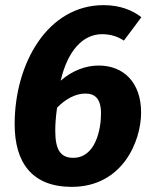

<svg xmlns="http://www.w3.org/2000/svg" viewBox="-20 -710 595 747"><path d="M364 -455C315 -455 263 -437 216 -396C243 -512 302 -577 377 -577C410 -577 438 -568 462 -552L530 -643C496 -670 447 -690 383 -690C165 -690 37 -463 37 -227C37 -78 104 17 259 17C457 17 529 -161 529 -272C529 -389 461 -455 364 -455ZM265 -96C216 -96 195 -126 195 -202C195 -227 197 -255 202 -291C235 -325 274 -346 312 -346C350 -346 373 -326 373 -268C373 -205 351 -96 265 -96Z"/></svg>

Font: Fira Sans
Style: Bold Italic
Weight: 700
Italic angle: -8°
Designer: bBox Type GmbH & Carrois Corporate GbR & Edenspiekermann AG
Foundry: bBox Type GmbH & Carrois Corporate GbR & Edenspiekermann AG
Version: Version 4.301;PS 004.301;hotconv 1.0.88;makeotf.lib2.5.64775